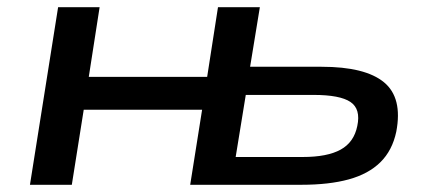

<svg xmlns="http://www.w3.org/2000/svg" viewBox="-20 -512 1187 532"><path d="M63 0 141 -492H256L226 -299H554L584 -492H700L673 -327H871Q992 -327 1044 -284Q1096 -241 1078 -147Q1067 -95 1034 -62.5Q1001 -30 946.5 -15Q892 0 815 0H507L540 -208H212L179 0ZM633 -77H819Q887 -77 924 -97.5Q961 -118 970 -163Q980 -210 951 -229.5Q922 -249 849 -249H661Z"/></svg>

Font: Nunito Sans 10pt Expanded SemiBold
Style: Italic
Weight: 600
Width: 7
Italic angle: -9°
Designer: Vernon Adams
Foundry: Vernon Adams
Version: Version 3.101;gftools[0.9.27]